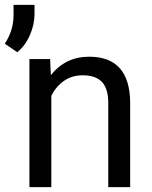

<svg xmlns="http://www.w3.org/2000/svg" viewBox="-53 -772 625 792"><path d="M153.8 -528.3 156.7 -461.9Q217.3 -538.1 314.9 -538.1Q482.4 -538.1 483.9 -349.1V0H393.6V-349.6Q393.1 -406.7 367.4 -434.1Q341.8 -461.4 287.6 -461.4Q243.7 -461.4 210.4 -438Q177.2 -414.6 158.7 -376.5V0H68.4V-528.3ZM18.1 -556.6 -33.2 -591.8Q2 -645 2.9 -707V-752H89.4V-714.8Q89.4 -670.4 70.1 -626.7Q50.8 -583 18.1 -556.6Z"/></svg>

Font: SteelSelectRoboto
Style: Roboto-Regular
Weight: 400
Designer: Google
Version: Version 2.137; 2017